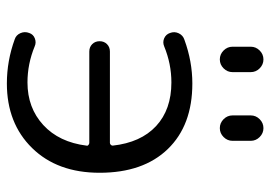

<svg xmlns="http://www.w3.org/2000/svg" viewBox="-134 -643 787 559"><g transform="rotate(90 259.5 -363.5)"><path d="M316 -700Q316 -715 327 -726Q338 -737 353 -737Q368 -737 379 -726Q390 -715 390 -700V-647Q390 -632 379 -621Q368 -610 353 -610Q338 -610 327 -621Q316 -632 316 -647ZM116 -700Q116 -715 127 -726Q138 -737 153 -737Q168 -737 179 -726Q190 -715 190 -700V-647Q190 -632 179 -621Q168 -610 153 -610Q138 -610 127 -621Q116 -632 116 -647ZM220 -50Q294 -50 344 -96Q394 -142 404 -222Q405 -225 402 -227.5Q399 -230 396 -230H130Q117 -230 108.5 -238.5Q100 -247 100 -260Q100 -273 108.5 -281.5Q117 -290 130 -290H396Q399 -290 401.5 -292.5Q404 -295 404 -298Q395 -380 347 -424.5Q299 -469 220 -469Q166 -469 115 -448Q103 -443 91.5 -448Q80 -453 76 -465Q71 -478 77 -490.5Q83 -503 96 -507Q159 -530 223 -530Q345 -530 414 -458.5Q483 -387 483 -260Q483 -137 411 -63.5Q339 10 223 10Q157 10 94 -13Q82 -17 76.5 -29.5Q71 -42 76 -55Q80 -67 92 -71.5Q104 -76 115 -71Q166 -50 220 -50Z"/></g></svg>

Font: Rounded Mplus 1c
Style: Regular
Weight: 400
Version: Version 1.059.20150529